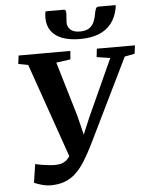

<svg xmlns="http://www.w3.org/2000/svg" viewBox="-64 -1034 861 1101"><g transform="rotate(-5 367.0 -483.5)"><path d="M183 14.5Q158.5 14.5 131.2 6.8Q104 -1 88.5 -8.5L104.5 -114.5Q122.5 -110.5 142.2 -107Q162 -103.5 180 -101.8Q198 -100 211 -99.5Q228.5 -99.5 244.8 -102Q261 -104.5 276 -114Q291 -123.5 304.5 -144.2Q318 -165 330.5 -201.5L314 -112.5L114.5 -684L58 -695L64 -743L362 -743.5L358 -695L276 -683.5L369.5 -369.5L411.5 -198L372 -199.5L436.5 -353L586.5 -683L509 -695L514.5 -743H734L727.5 -695L670 -684L433.5 -199.5Q407.5 -146.5 382.2 -106.2Q357 -66 328.8 -39.2Q300.5 -12.5 265 1Q229.5 14.5 183 14.5ZM344.5 -982Q353 -982 355.5 -975.5Q358 -969 358 -959.5Q358 -949.5 356.2 -934.5Q354.5 -919.5 354.5 -909Q354.5 -881.5 373 -865.5Q391.5 -849.5 426 -849.5Q462 -849.5 481.5 -863.5Q501 -877.5 509.8 -899.8Q518.5 -922 522 -945.5Q524.5 -959.5 529 -971Q533.5 -982.5 544.5 -982.5H643.5Q643.5 -978.5 643.2 -974.2Q643 -970 642 -965Q632 -913 604.5 -877.8Q577 -842.5 532.2 -824.5Q487.5 -806.5 424.5 -806.5Q365.5 -806.5 323.2 -822Q281 -837.5 258.5 -868.5Q236 -899.5 236 -945Q236 -953.5 236.8 -963Q237.5 -972.5 240.5 -982Z"/></g></svg>

Font: Merriweather 24pt
Style: Bold Italic
Weight: 700
Italic angle: -7.8°
Designer: Eben Sorkin
Foundry: Eben Sorkin
Version: Version 2.101